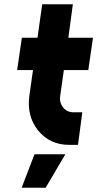

<svg xmlns="http://www.w3.org/2000/svg" viewBox="-20 -676 454 896"><path d="M81 200H193L285 44H141ZM177 -656 155 -500H82L60 -349H134L117 -229Q104 -134 158 -67Q213 0 302 0H344L364 -152H323Q293 -152 275 -174Q256 -198 261 -229L278 -349H392L414 -500H299L320 -656Z"/></svg>

Font: Unageo
Style: ExtraBold-Italic
Weight: 800
Designer: Richard Sepsi
Foundry: Richard Sepsi
Version: Version 2.000